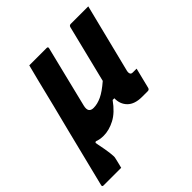

<svg xmlns="http://www.w3.org/2000/svg" viewBox="-235 -684 1031 1031"><g transform="rotate(-45 280.0 -169.0)"><path d="M275 -538Q286 -538 283 -527L241 -357Q230 -312 219 -267.5Q208 -223 197 -178Q186 -132 226 -132Q255 -132 287 -147Q319 -162 363 -200Q383 -282 403.5 -363.5Q424 -445 444 -527Q447 -538 458 -538H591Q566 -440 542 -342Q518 -244 493 -146Q490 -131 495 -124Q498 -118 510 -118H538Q531 -89 523.5 -59.5Q516 -30 509 -1Q506 10 495 10H452Q396 10 368 -18Q340 -46 341 -90H328Q288 -34 244 -11Q200 12 158 12Q130 12 107 3L100 8Q113 72 116.5 101.5Q120 131 118 138Q114 157 111 168.5Q108 180 103 200H-31Q-42 200 -39 189Q-17 100 2 24.5Q21 -51 43 -140Q62 -215 81 -290Q100 -365 118 -440Q125 -466 131 -491Q137 -516 143 -538Z"/></g></svg>

Font: Recursive Sn Lnr St
Style: Bold Italic
Weight: 700
Italic angle: -15°
Version: Version 1.079;hotconv 1.0.112;makeotfexe 2.5.65598; ttfautoh